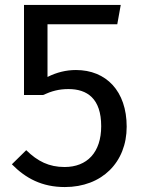

<svg xmlns="http://www.w3.org/2000/svg" viewBox="-20 -743 581 776"><path d="M468 -723H77V-359H154C189 -375 218 -383 257 -383C332 -383 389 -345 389 -233C389 -127 332 -68 241 -68C178 -68 132 -91 86 -136L28 -79C84 -22 150 13 242 13C392 13 492 -87 492 -231C492 -375 409 -460 287 -460C248 -460 210 -451 172 -432V-645H454Z"/></svg>

Font: Glow Sans SC Normal Medium
Style: Regular
Weight: 600
Designer: Ryoko NISHIZUKA (kana, bopomofo & ideographs); Paul D. Hunt (Latin, Greek & Cyrillic); Sandoll Communications, Soo-young
Version: Version 0.93